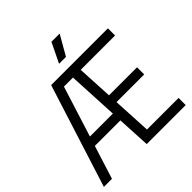

<svg xmlns="http://www.w3.org/2000/svg" viewBox="-244 -1123 1300 1300"><g transform="rotate(-45 406.0 -473.0)"><path d="M489.5 -68.5H792V0H418.5L406 -239.5H161.5L86 0H8.5L243.5 -740H787V-671.5H458L471.5 -414H740V-345.5H475ZM183 -308H402.5L384 -671.5H297.5ZM383.5 -804 452 -946H531L449.5 -804Z"/></g></svg>

Font: Encode Sans Condensed
Style: Regular
Weight: 400
Width: 3
Designer: Multiple Designers
Foundry: Impallari Type
Version: Version 2.000